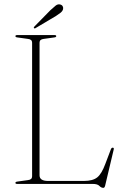

<svg xmlns="http://www.w3.org/2000/svg" viewBox="-20 -865 582 903"><path d="M235.5 -689 185.5 -682Q166 -680 166 -664.5V-40.5Q166 -14 206 -14H374.5Q416 -14 437 -30.5Q458 -47 475.5 -94.5L501.5 -163Q504.5 -170.5 510 -170.5Q517.5 -170.5 514.5 -160.5L474.5 8Q472 18.5 466 18.5Q456 18.5 447.2 9.2Q438.5 0 416 0H60.5Q52.5 0 52.5 -5Q52.5 -10 61.5 -11L111.5 -18Q131 -20 131 -35.5V-664.5Q131 -680 111.5 -682L61.5 -689Q52.5 -690 52.5 -695Q52.5 -700 60.5 -700H236.5Q244.5 -700 244.5 -695Q244.5 -690 235.5 -689ZM217 -817Q232 -831 242 -838.8Q252 -846.5 262.5 -844Q271.5 -842 275 -835.2Q278.5 -828.5 276.5 -821.5Q274 -812.5 265 -805.2Q256 -798 243.5 -790L147.5 -733Q143 -729.5 140 -733Q137 -735.5 142 -740.5Z"/></svg>

Font: Fraunces 72pt S000 Thin
Style: Regular
Weight: 100
Version: Version 1.000; ttfautohint (v1.8.3)